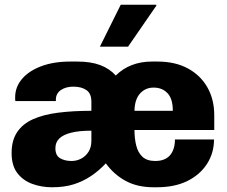

<svg xmlns="http://www.w3.org/2000/svg" viewBox="-20 -781 960 811"><path d="M200 10Q156 10 117 -4Q78 -18 53.5 -49.5Q29 -81 29 -135Q29 -188 52.5 -223Q76 -258 119.5 -277.5Q163 -297 225.5 -305Q288 -313 366 -313V-352Q366 -386 345 -400.5Q324 -415 290 -415Q258 -415 237 -400.5Q216 -386 216 -360V-354H45Q44 -357 44 -361.5Q44 -366 44 -370Q44 -413 72.5 -447Q101 -481 153.5 -501Q206 -521 277 -521H306Q364 -521 403.5 -506Q443 -491 469 -462Q498 -491 536.5 -506Q575 -521 622 -521H645Q720 -521 773.5 -492Q827 -463 856 -412Q885 -361 885 -294V-232H548Q548 -196 555.5 -166Q563 -136 582 -118.5Q601 -101 636 -101Q663 -101 681.5 -111.5Q700 -122 709.5 -143Q719 -164 719 -192H884Q884 -135 854.5 -89Q825 -43 771.5 -16.5Q718 10 642 10H629Q560 10 510.5 -17Q461 -44 427 -91Q398 -60 364.5 -37.5Q331 -15 291.5 -2.5Q252 10 200 10ZM282 -101Q304 -101 323 -111Q342 -121 354 -140Q366 -159 366 -186V-229Q314 -229 280.5 -220.5Q247 -212 230.5 -196Q214 -180 214 -155Q214 -124 234 -112.5Q254 -101 282 -101ZM548 -313H710Q710 -364 687.5 -387.5Q665 -411 629 -411Q594 -411 571.5 -386Q549 -361 548 -313ZM402 -584 490 -761H639L641 -758L521 -584Z"/></svg>

Font: Chivo Medium ExtraBold
Style: Regular
Weight: 800
Version: Version 2.002